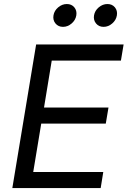

<svg xmlns="http://www.w3.org/2000/svg" viewBox="-20 -953 646 973"><path d="M42.5 0 163.1 -727.5H606.4L592.8 -646H242.2L203.1 -408.2H529.8L516.1 -326.7H189L148.4 -81.5H503.4L490.2 0ZM504.9 -816.9Q481 -816.9 466.8 -834Q452.6 -851.1 456.5 -875Q460.4 -898.9 480.5 -915.8Q500.5 -932.6 524.4 -932.6Q548.3 -932.6 562.3 -915.8Q576.2 -898.9 572.3 -875Q568.4 -851.1 548.6 -834Q528.8 -816.9 504.9 -816.9ZM299.3 -816.9Q275.4 -816.9 261.2 -834Q247.1 -851.1 251 -875Q254.9 -898.9 274.9 -915.8Q294.9 -932.6 318.8 -932.6Q342.8 -932.6 356.7 -915.8Q370.6 -898.9 366.7 -875Q362.8 -851.1 343 -834Q323.2 -816.9 299.3 -816.9Z"/></svg>

Font: Adwaita Sans
Style: Italic
Weight: 400
Italic angle: -9.39999°
Designer: Rasmus Andersson
Foundry: rsms
Version: Version 4.001;git-9221beed3